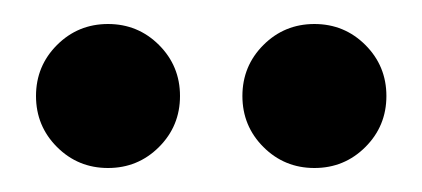

<svg xmlns="http://www.w3.org/2000/svg" viewBox="-20 -760 352 160"><path d="M10 -680Q10 -705 27.5 -722.5Q45 -740 70 -740Q95 -740 112.5 -722.5Q130 -705 130 -680Q130 -655 112.5 -637.5Q95 -620 70 -620Q45 -620 27.5 -637.5Q10 -655 10 -680ZM182 -680Q182 -705 199.5 -722.5Q217 -740 242 -740Q267 -740 284.5 -722.5Q302 -705 302 -680Q302 -655 284.5 -637.5Q267 -620 242 -620Q217 -620 199.5 -637.5Q182 -655 182 -680Z"/></svg>

Font: IBM-Poppins
Style: Poppins-Medium
Weight: 500
Designer: Mike Abbink, Paul van der Laan, Pieter van Rosmalen, Ben Mitchell, Mark Frömberg
Foundry: Bold Monday
Version: Version 1.1